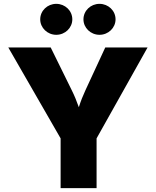

<svg xmlns="http://www.w3.org/2000/svg" viewBox="-20 -973 806 993"><path d="M293.5 0H479.5V-257.3L743.2 -727.5H524.4L421.9 -506.3C408.7 -478 397.9 -450.7 387.7 -418.5C376.5 -450.2 365.2 -478 351.1 -506.3L242.2 -727.5H22.9L293.5 -257.3ZM494.6 -793C540.5 -793 577.6 -829.1 577.6 -873C577.6 -917.5 540.5 -953.1 494.6 -953.1C448.7 -953.1 411.6 -917.5 411.6 -873C411.6 -829.1 448.7 -793 494.6 -793ZM271 -793C316.9 -793 354 -829.1 354 -873C354 -917.5 316.9 -953.1 271 -953.1C225.1 -953.1 188 -917.5 188 -873C188 -829.1 225.1 -793 271 -793Z"/></svg>

Font: Raveo ExtraBold
Style: Regular
Weight: 800
Designer: Jakub Foglar, Rasmus Andersson (Inter)
Foundry: Jakubfoglar.com
Version: Version 1.100;Glyphs 3.2.3 (3260)